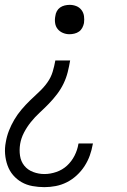

<svg xmlns="http://www.w3.org/2000/svg" viewBox="-28 -548 523 791"><path d="M258 -407Q244 -407 231 -412.5Q218 -418 209.5 -428.5Q201 -439 199 -453.5Q197 -468 200 -482Q201 -492 206 -501.5Q211 -511 219.5 -517Q228 -523 238.5 -525.5Q249 -528 259 -528Q273 -528 286 -523Q299 -518 307.5 -507Q316 -496 318 -482Q320 -468 318 -453Q316 -443 311 -433.5Q306 -424 297.5 -418Q289 -412 278.5 -409.5Q268 -407 258 -407ZM155 223Q130 223 105.5 218.5Q81 214 61 202.5Q41 191 26 173.5Q11 156 3 133.5Q-5 111 -7 86.5Q-9 62 -4 37Q0 13 9 -10Q18 -33 31 -55Q44 -77 60.5 -96.5Q77 -116 95.5 -134Q114 -152 133 -169.5Q152 -187 167 -208Q182 -229 189 -252.5Q196 -276 200 -299H261Q257 -275 251 -251Q245 -227 234 -204Q223 -181 207 -160Q191 -139 173 -120.5Q155 -102 135.5 -84Q116 -66 99.5 -45.5Q83 -25 71 -2Q59 21 55 45Q51 70 54.5 93.5Q58 117 72 134.5Q86 152 108.5 160.5Q131 169 155 169Q179 169 204 160.5Q229 152 248 134.5Q267 117 279 93.5Q291 70 295 45L296 43H355L354 47Q350 70 342 92.5Q334 115 320.5 136Q307 157 288 174.5Q269 192 247 203Q225 214 201.5 218.5Q178 223 155 223Z"/></svg>

Font: Iosevka QP Light
Style: Italic
Weight: 300
Italic angle: -9°
Designer: Belleve Invis
Foundry: Belleve Invis
Version: Version 20.0.0; ttfautohint (v1.8.4)